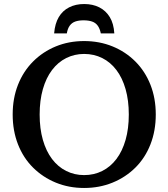

<svg xmlns="http://www.w3.org/2000/svg" viewBox="-20 -924 837 954"><path d="M398 -904Q356 -904 323.5 -887.5Q291 -871 272 -839Q253 -807 249 -758H312Q316 -782 326.5 -796.5Q337 -811 354 -817Q371 -823 395 -823Q420 -823 437.5 -817Q455 -811 465.5 -796.5Q476 -782 481 -758H548Q545 -807 525.5 -839Q506 -871 473.5 -887.5Q441 -904 398 -904ZM398 10Q322 10 257.5 -16.5Q193 -43 144.5 -91Q96 -139 69.5 -206.5Q43 -274 43 -355Q43 -436 69.5 -503Q96 -570 144.5 -618.5Q193 -667 257.5 -693.5Q322 -720 398 -720Q474 -720 539 -693.5Q604 -667 652.5 -618.5Q701 -570 727.5 -503Q754 -436 754 -355Q754 -274 727.5 -206.5Q701 -139 652.5 -91Q604 -43 539 -16.5Q474 10 398 10ZM398 -54Q447 -54 488 -74.5Q529 -95 558.5 -134Q588 -173 604 -229Q620 -285 620 -355Q620 -425 604 -481Q588 -537 558.5 -576Q529 -615 488 -635.5Q447 -656 398 -656Q350 -656 309 -635.5Q268 -615 238.5 -576Q209 -537 193 -481Q177 -425 177 -355Q177 -285 193 -229Q209 -173 238.5 -134Q268 -95 309 -74.5Q350 -54 398 -54Z"/></svg>

Font: Roboto Serif 36pt Medium
Style: Regular
Weight: 500
Designer: Greg Gazdowicz
Foundry: Commercial Type
Version: Version 1.008